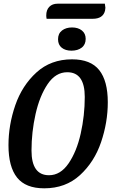

<svg xmlns="http://www.w3.org/2000/svg" viewBox="-20 -1002 631 1042"><path d="M565 -447Q565 -338 528.5 -230.5Q492 -123 414 -51.5Q336 20 220 20Q119 20 72.5 -38.5Q26 -97 26 -214Q26 -324 63 -431Q100 -538 178 -609Q256 -680 371 -680Q472 -680 518.5 -621.5Q565 -563 565 -447ZM151 -185Q151 -51 246 -51Q308 -51 352 -115Q396 -179 418 -277Q440 -375 440 -476Q440 -610 345 -610Q282 -610 238.5 -545.5Q195 -481 173 -383Q151 -285 151 -185ZM552 -960Q552 -956 550 -944Q539 -900 483 -900H233Q231 -910 231 -918Q231 -948 247.5 -965Q264 -982 293 -982H549Q552 -964 552 -960ZM445 -791Q445 -760 423.5 -743.5Q402 -727 368 -727Q335 -727 315 -743Q295 -759 295 -789Q295 -820 316.5 -836.5Q338 -853 371 -853Q404 -853 424.5 -836.5Q445 -820 445 -791Z"/></svg>

Font: Sansita
Style: Italic
Weight: 400
Italic angle: -11°
Designer: Pablo Cosgaya
Foundry: Omnibus-Type
Version: Version 1.006